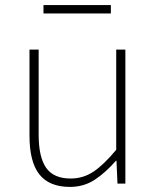

<svg xmlns="http://www.w3.org/2000/svg" viewBox="-20 -722 617 755"><path d="M416 -702H151V-669H416ZM255 13Q310 13 353 -15.5Q396 -44 436 -90H438L442 0H473V-527H437V-133Q388 -74 347.5 -47Q307 -20 258 -20Q191 -20 161.5 -62Q132 -104 132 -192V-527H96V-188Q96 -85 135 -36Q174 13 255 13Z"/></svg>

Font: Spoqa Han Sans Neo Thin
Style: Regular
Weight: 100
Designer: [Spoqa Han Sans Neo] Dong-huui Kim  Younghwa Kang  Yujin Lee  [Noto Sans] Ryoko NISHIZUKA  (kana & ideographs); Paul D. 
Foundry: Spoqa (http://www.spoqa-han-sans.com)
Version: Version 1.100;hotconv 1.0.109;makeotfexe 2.5.65596